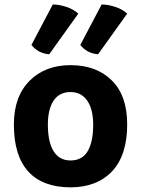

<svg xmlns="http://www.w3.org/2000/svg" viewBox="-20 -804 620 844"><path d="M290 -517.6Q178.7 -517.6 110.4 -449.2Q41 -379.9 41 -256.8Q41 -118.2 105.5 -48.8Q168.9 19.5 290 19.5Q405.3 19.5 472.7 -50.8Q539.1 -122.1 539.1 -256.8Q539.1 -384.8 470.7 -451.2Q403.3 -517.6 290 -517.6ZM190.4 -255.9Q190.4 -322.3 214.8 -360.4Q240.2 -399.4 290 -399.4Q337.9 -399.4 364.3 -360.4Q389.6 -322.3 389.6 -255.9Q389.6 -181.6 366.2 -140.6Q341.8 -98.6 290 -98.6Q240.2 -98.6 214.8 -140.6Q190.4 -181.6 190.4 -255.9ZM539.1 -744.1Q517.6 -763.7 487.3 -773.4Q456.1 -784.2 426.8 -784.2Q395.5 -724.6 333 -606.4Q345.7 -589.8 366.2 -578.1Q386.7 -567.4 411.1 -565.4Q454.1 -625 539.1 -744.1ZM324.2 -744.1Q302.7 -763.7 272.5 -773.4Q241.2 -784.2 211.9 -784.2Q180.7 -724.6 118.2 -606.4Q130.9 -589.8 151.4 -578.1Q171.9 -567.4 196.3 -565.4Q238.3 -625 324.2 -744.1Z"/></svg>

Font: cl
Style: Bold
Weight: 400
Designer: Mitja Miklavcic
Version: Version 7.504; 2011; Build 1021